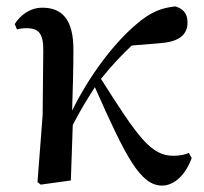

<svg xmlns="http://www.w3.org/2000/svg" viewBox="-20 -563 637 599"><path d="M486 16C521 16 558 -14 578 -70L569 -86C559 -81 542 -77 521 -77C451 -77 411 -134 295 -317C328 -358 360 -392 391 -421L477 -428C534 -432 565 -451 565 -493C565 -524 548 -537 527 -543C488 -539 452 -528 405 -487C332 -425 258 -325 205 -218C207 -282 209 -345 209 -405C210 -503 173 -539 112 -539C73 -539 43 -515 26 -488L33 -471C42 -474 52 -475 63 -475C101 -475 116 -458 115 -403L113 -204L97 5L107 13L201 0L207 -173C233 -223 251 -252 276 -291C373 -72 418 16 486 16Z"/></svg>

Font: Noto Serif CJK HK SemiBold
Style: Regular
Weight: 600
Designer: Ryoko NISHIZUKA 西塚涼子 (kana & ideographs); Frank Grießhammer (Latin, Greek & Cyrillic); Wenlong ZHANG 张文龙 (bopomofo); San
Foundry: Adobe
Version: Version 2.001;hotconv 1.1.0;makeotfexe 2.6.0